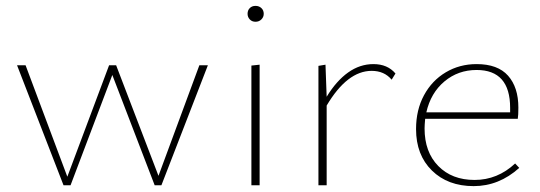

<svg xmlns="http://www.w3.org/2000/svg" viewBox="-20 -630 1837 653"><path d="M687 -408 529 0H506L362 -375L220 0H196L38 -408H67L209 -29L351 -408H375L519 -32L658 -408Z M822 -583Q822 -595 829.5 -602.5Q837 -610 849 -610Q861 -610 869 -602.5Q877 -595 877 -583Q877 -572 869 -564Q861 -556 849 -556Q837 -556 829.5 -564Q822 -572 822 -583ZM835 -407 863 -410V0H835Z M1325 -380 1312 -359Q1287 -389 1244 -389Q1161 -389 1091 -271V0H1063V-406L1087 -410L1091 -301Q1124 -355 1164 -383.5Q1204 -412 1250 -412Q1298 -412 1325 -380Z M1746 -59Q1677 3 1591 3Q1503 3 1449 -50Q1395 -103 1395 -191Q1395 -256 1422 -306Q1449 -356 1496 -384Q1543 -412 1601 -412Q1673 -412 1708 -372.5Q1743 -333 1743 -264Q1743 -238 1741 -226H1426Q1424 -204 1424 -193Q1424 -113 1470.5 -65.5Q1517 -18 1594 -18Q1672 -18 1732 -74ZM1430 -248H1715V-263Q1715 -392 1601 -392Q1538 -392 1491.5 -353Q1445 -314 1430 -248Z"/></svg>

Font: Ysabeau Infant Extralight
Style: Regular
Weight: 200
Designer: Christian Thalmann (Catharsis Fonts)
Version: Version 0.003